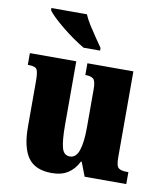

<svg xmlns="http://www.w3.org/2000/svg" viewBox="-86 -836 783 917"><g transform="rotate(10 305.5 -378.0)"><path d="M227 10Q146 10 111.5 -39Q77 -88 77 -188V-407Q77 -450 70 -464.5Q63 -479 29 -479H25V-536H250V-226Q250 -155 259 -119Q268 -83 298 -83Q329 -83 342 -123Q355 -163 355 -232V-418Q355 -460 342.5 -469.5Q330 -479 307 -479H304V-536H527V-119Q527 -76 540 -67Q553 -58 576 -58H587V0H385L359 -68H355Q336 -30 305 -10Q274 10 227 10ZM273 -606Q249 -620 221 -639.5Q193 -659 166 -681Q139 -703 118 -723Q97 -743 89 -756V-766H261Q270 -744 287 -717Q304 -690 322 -664Q340 -638 353 -619V-606Z"/></g></svg>

Font: Noto Serif Condensed Black
Style: Regular
Weight: 900
Width: 3
Designer: Monotype Design Team
Foundry: Monotype Imaging Inc.
Version: Version 2.015; ttfautohint (v1.8.4.7-5d5b)